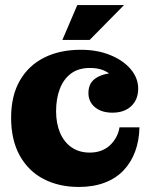

<svg xmlns="http://www.w3.org/2000/svg" viewBox="-20 -726 603 760"><path d="M292 14Q213 14 152.5 -17.5Q92 -49 58 -110.5Q24 -172 24 -260Q24 -347 58.5 -407Q93 -467 155 -498Q217 -529 300 -529L336 -457Q290 -457 260.5 -434.5Q231 -412 216.5 -373.5Q202 -335 202 -286Q202 -238 217.5 -201Q233 -164 263 -143Q293 -122 335 -122Q361 -122 381.5 -130Q402 -138 416.5 -152Q431 -166 440.5 -184Q450 -202 453 -222H532Q531 -170 515 -126.5Q499 -83 469 -51.5Q439 -20 394.5 -3Q350 14 292 14ZM425 -280Q382 -280 356 -301.5Q330 -323 330 -358Q330 -399 362 -418.5Q394 -438 449 -438L450 -387Q441 -407 426 -423Q411 -439 389 -448Q367 -457 336 -457L300 -529Q365 -529 416.5 -508Q468 -487 497.5 -452Q527 -417 527 -375Q527 -332 499.5 -306Q472 -280 425 -280ZM227 -568 286 -706H471L335 -568Z"/></svg>

Font: Montagu Slab 144pt
Style: Bold
Weight: 700
Designer: Florian Karsten
Foundry: Florian Karsten
Version: Version 1.000